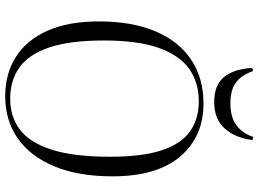

<svg xmlns="http://www.w3.org/2000/svg" viewBox="-147 -828 989 735"><g transform="rotate(90 347.5 -460.5)"><path d="M62 -344Q62 -473 100.5 -562.5Q139 -652 209.5 -698.5Q280 -745 376 -745Q503 -745 579 -656Q655 -567 655 -396Q655 -266 617 -174.5Q579 -83 510.5 -34.5Q442 14 348 14Q262 14 197.5 -27Q133 -68 97.5 -148Q62 -228 62 -344ZM135 -363Q135 -234 161.5 -155Q188 -76 238 -40.5Q288 -5 358 -5Q427 -5 476.5 -42.5Q526 -80 553 -164Q580 -248 580 -387Q580 -510 555.5 -584.5Q531 -659 483.5 -693Q436 -727 368 -727Q296 -727 244 -690.5Q192 -654 163.5 -574Q135 -494 135 -363ZM252 -935Q267 -891 295.5 -869.5Q324 -848 376 -848Q429 -848 460 -871.5Q491 -895 504 -935L516 -933Q509 -869 473 -827.5Q437 -786 371 -786Q305 -786 274.5 -824Q244 -862 240 -932Z"/></g></svg>

Font: Literata 72pt Light
Style: Italic
Weight: 300
Italic angle: -2°
Designer: Latin by Veronika Burian and Jose Scaglione. Greek by Irene Vlachou. Cyrillic by Vera Evstafieva
Foundry: TypeTogether
Version: Version 3.002